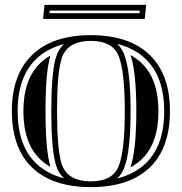

<svg xmlns="http://www.w3.org/2000/svg" viewBox="-20 -766 755 797"><path d="M559.1 -711.2 560.3 -721.9H186.5L185.3 -711.2ZM580.8 -687.3H158.9L164.8 -745.8H586.7ZM211.4 -84Q192.9 -149.2 192.9 -304.7Q192.9 -460.2 211.4 -525.4Q221.4 -560.8 245.1 -583Q176.3 -564.9 131.3 -522Q53.2 -447.8 53.2 -304.7Q53.2 -161.1 130.6 -87.2Q175.8 -43.9 245.4 -25.9Q221.4 -48.3 211.4 -84ZM466.8 -583.7Q484.6 -566.9 494.4 -543.2Q522 -476.1 522 -304.7Q522 -133.3 494.4 -66.2Q484.6 -42.2 466.6 -25.4Q538.3 -43.2 584.5 -87.4Q661.6 -160.9 661.6 -304.7Q661.6 -447.8 583.5 -522Q537.6 -565.9 466.8 -583.7ZM188.2 -77.6 189.7 -73.2Q166 -86.4 147 -104.5Q77.1 -171.4 77.1 -304.7Q77.1 -437.5 147.7 -504.6Q166.3 -522.5 189.5 -535.4L188.2 -531.7Q168.9 -463.4 168.9 -304.7Q168.9 -146 188.2 -77.6ZM521.7 -71.5Q545.9 -145 545.9 -304.7Q545.9 -463.9 522 -537.4Q547.1 -523.7 567.1 -504.6Q637.7 -437.5 637.7 -304.7Q637.7 -171.1 568.1 -104.7Q547.6 -85.2 521.7 -71.5ZM357.4 10.7Q198.2 10.7 113.8 -70.1Q29.3 -150.9 29.3 -304.7Q29.3 -458 114.7 -539.3Q199.5 -620.1 357.4 -620.1Q515.1 -620.1 600.1 -539.3Q685.5 -458 685.5 -304.7Q685.5 -150.9 601.1 -70.1Q516.1 10.7 357.4 10.7ZM357.4 -13.2Q446.5 -13.2 472.2 -75.2Q498 -138.4 498 -304.7Q498 -471.4 472.2 -534.2Q446.5 -596.2 357.4 -596.2Q256.3 -596.2 234.4 -518.8Q216.8 -456.8 216.8 -304.7Q216.8 -152.6 234.4 -90.6Q256.3 -13.2 357.4 -13.2Z"/></svg>

Font: itsadzokeS01
Style: Regular
Weight: 600
Width: 6
Version: Version 0.46